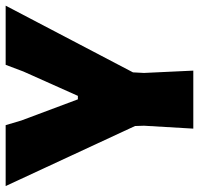

<svg xmlns="http://www.w3.org/2000/svg" viewBox="-40 -654 687 662"><g transform="rotate(-90 303.0 -323.5)"><path d="M614 -647 384 -208 382 -170 390 0H190L200 -170L199 -201L-8 -647H202L218 -593L291 -398H303L387 -586L410 -647Z"/></g></svg>

Font: Alegreya Sans Black
Style: Regular
Weight: 900
Designer: Juan Pablo del Peral
Foundry: Huerta Tipografica
Version: Version 2.007